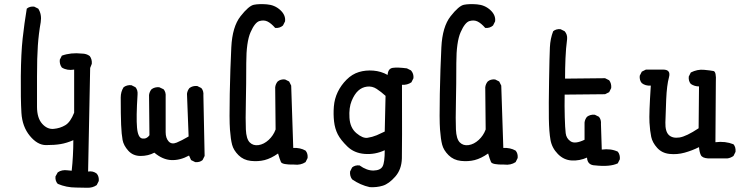

<svg xmlns="http://www.w3.org/2000/svg" viewBox="-20 -760 3540 914"><path d="M342.8 132.8Q295.9 132.8 254.9 115.2Q242.2 101.6 244.1 80.1L254.9 60.5Q274.4 46.9 301.8 50.8L321.3 52.7Q325.2 17.6 327.1 -19Q329.1 -55.7 329.1 -92.8Q297.9 -79.1 269 -74.2Q240.2 -69.3 199.2 -69.3Q158.2 -69.3 122.1 -113.3Q85.9 -157.2 82 -222.7Q78.1 -288.1 79.1 -397.5Q80.1 -506.8 87.9 -577.6Q95.7 -648.4 107.4 -718.8Q121.1 -730.5 142.6 -728.5L162.1 -718.8Q179.7 -691.4 173.8 -654.3Q164.1 -599.6 160.2 -543.5Q156.2 -487.3 156.2 -396.5Q156.2 -305.7 156.2 -252Q156.2 -198.2 180.7 -170.9Q205.1 -143.6 235.8 -146.5Q266.6 -149.4 291 -164.1Q315.4 -178.7 333 -223.6V-428.7Q299.8 -422.9 274.4 -438.5Q262.7 -454.1 264.6 -475.6L274.4 -495.1Q317.4 -510.7 370.1 -504.9Q391.6 -504.9 407.2 -493.2Q418.9 -477.5 417 -456.1L409.2 -436.5L399.4 56.6Q422.9 52.7 440.4 66.4Q452.1 80.1 450.2 101.6L440.4 121.1Q420.9 134.8 394.5 133.8Q368.2 132.8 342.8 132.8Z M909.2 11.7 889.6 2 879.9 -19.5Q836.9 3.9 795.4 2Q753.9 0 714.8 -33.2Q685.5 -17.6 649.4 -17.6Q613.3 -17.6 590.8 -42.5Q568.4 -67.4 563.5 -93.8Q558.6 -120.1 556.6 -166Q554.7 -211.9 554.7 -295.9Q554.7 -323.2 568.4 -344.7Q584 -356.4 605.5 -354.5L625 -344.7Q636.7 -331.1 634.8 -309.6Q627.9 -201.2 632.3 -152.3Q636.7 -103.5 657.7 -100.6Q678.7 -97.7 691.4 -116.2L689.5 -307.6Q691.4 -323.2 701.2 -335Q716.8 -346.7 738.3 -344.7L758.8 -335Q770.5 -321.3 768.6 -299.8Q768.6 -159.2 768.6 -130.9Q768.6 -102.5 782.7 -86.9Q796.9 -71.3 820.8 -81.1Q844.7 -90.8 877.9 -110.4L870.1 -313.5Q872.1 -329.1 881.8 -340.8Q897.5 -352.5 918.9 -350.6L938.5 -340.8Q950.2 -327.1 948.2 -305.7L954.1 -17.6L944.3 2Q930.7 13.7 909.2 11.7Z M1379.9 23.4Q1323.2 24.4 1317.4 11.2Q1311.5 -2 1303.7 -29.3Q1270.5 -5.9 1239.7 2Q1209 9.8 1173.8 5.9Q1138.7 2 1115.2 -21.5Q1091.8 -44.9 1085 -70.8Q1078.1 -96.7 1074.7 -143.1Q1071.3 -189.5 1073.7 -313Q1076.2 -436.5 1081.1 -534.7Q1085.9 -632.8 1125 -682.6Q1164.1 -732.4 1188.5 -737.3Q1212.9 -742.2 1250.5 -739.3Q1288.1 -736.3 1314.5 -711.9Q1340.8 -687.5 1336.9 -658.2L1327.1 -638.7Q1311.5 -625 1290 -627Q1270.5 -649.4 1253.4 -657.7Q1236.3 -666 1214.8 -659.7Q1193.4 -653.3 1172.9 -606.9Q1152.3 -560.5 1152.3 -459.5Q1152.3 -358.4 1150.4 -273.9Q1148.4 -189.5 1150.4 -144Q1152.3 -98.6 1168.9 -82Q1185.5 -65.4 1210.9 -69.3Q1236.3 -73.2 1258.8 -93.8Q1281.2 -114.3 1292 -143.6L1290 -344.7Q1292 -360.4 1301.8 -372.1Q1315.4 -383.8 1336.9 -381.8L1356.4 -372.1L1366.2 -352.5L1376 -55.7Q1409.2 -57.6 1434.6 -43Q1446.3 -29.3 1444.3 -7.8L1434.6 11.7Q1411.1 27.3 1379.9 23.4Z M1740.2 130.9Q1695.3 121.1 1656.2 93.8Q1644.5 78.1 1646.5 56.6L1656.2 37.1Q1669.9 25.4 1691.4 27.3Q1726.6 52.7 1758.8 51.8Q1791 50.8 1801.3 32.2Q1811.5 13.7 1811.5 -44.9Q1765.6 -23.4 1715.8 -27.3Q1666 -31.2 1633.8 -62.5Q1601.6 -93.8 1587.9 -120.6Q1574.2 -147.5 1570.3 -181.6Q1566.4 -215.8 1569.3 -252.9Q1572.3 -290 1587.9 -322.3Q1603.5 -354.5 1629.9 -380.9Q1656.2 -407.2 1688.5 -417Q1720.7 -426.8 1757.3 -423.8Q1793.9 -420.9 1825.2 -403.3Q1827.1 -433.6 1849.6 -437Q1872.1 -440.4 1917 -434.6L1936.5 -424.8Q1950.2 -409.2 1948.2 -387.7L1938.5 -368.2Q1918.9 -354.5 1893.6 -356.4Q1894.5 -58.6 1893.1 -5.9Q1891.6 46.9 1861.3 81.1Q1831.1 115.2 1802.2 124Q1773.4 132.8 1740.2 130.9ZM1773.4 -116.2 1811.5 -133.8 1815.4 -303.7Q1793.9 -323.2 1772.9 -336.9Q1752 -350.6 1727.5 -347.7Q1703.1 -344.7 1685.1 -328.1Q1667 -311.5 1653.8 -279.3Q1640.6 -247.1 1643.6 -199.2Q1646.5 -151.4 1676.8 -126Q1707 -100.6 1729.5 -104Q1752 -107.4 1773.4 -116.2Z M2379.9 23.4Q2323.2 24.4 2317.4 11.2Q2311.5 -2 2303.7 -29.3Q2270.5 -5.9 2239.7 2Q2209 9.8 2173.8 5.9Q2138.7 2 2115.2 -21.5Q2091.8 -44.9 2085 -70.8Q2078.1 -96.7 2074.7 -143.1Q2071.3 -189.5 2073.7 -313Q2076.2 -436.5 2081.1 -534.7Q2085.9 -632.8 2125 -682.6Q2164.1 -732.4 2188.5 -737.3Q2212.9 -742.2 2250.5 -739.3Q2288.1 -736.3 2314.5 -711.9Q2340.8 -687.5 2336.9 -658.2L2327.1 -638.7Q2311.5 -625 2290 -627Q2270.5 -649.4 2253.4 -657.7Q2236.3 -666 2214.8 -659.7Q2193.4 -653.3 2172.9 -606.9Q2152.3 -560.5 2152.3 -459.5Q2152.3 -358.4 2150.4 -273.9Q2148.4 -189.5 2150.4 -144Q2152.3 -98.6 2168.9 -82Q2185.5 -65.4 2210.9 -69.3Q2236.3 -73.2 2258.8 -93.8Q2281.2 -114.3 2292 -143.6L2290 -344.7Q2292 -360.4 2301.8 -372.1Q2315.4 -383.8 2336.9 -381.8L2356.4 -372.1L2366.2 -352.5L2376 -55.7Q2409.2 -57.6 2434.6 -43Q2446.3 -29.3 2444.3 -7.8L2434.6 11.7Q2411.1 27.3 2379.9 23.4Z M2812.5 27.3Q2776.4 26.4 2774.4 -9.8Q2739.3 5.9 2701.7 3.9Q2664.1 2 2635.7 -26.9Q2607.4 -55.7 2600.6 -93.8Q2593.8 -131.8 2592.8 -195.3Q2591.8 -258.8 2593.8 -376Q2595.7 -493.2 2597.7 -534.7Q2599.6 -576.2 2613.3 -611.3Q2627 -623 2648.4 -621.1L2668 -611.3Q2681.6 -595.7 2679.7 -574.2Q2673.8 -529.3 2671.9 -481.9Q2669.9 -434.6 2669.9 -385.7L2860.4 -387.7L2879.9 -377.9Q2891.6 -362.3 2889.6 -340.8L2879.9 -321.3L2860.4 -311.5L2668 -309.6Q2667 -253.9 2668.5 -202.6Q2669.9 -151.4 2672.9 -126Q2675.8 -100.6 2696.8 -86.9Q2717.8 -73.2 2762.7 -94.7V-176.8Q2764.6 -192.4 2774.4 -204.1Q2790 -215.8 2811.5 -213.9L2831.1 -204.1Q2842.8 -190.4 2840.8 -168.9L2844.7 -47.9Q2887.7 -53.7 2920.9 -38.1Q2932.6 -23.4 2930.7 -2L2920.9 17.6Q2883.8 35.2 2812.5 27.3Z M3350.6 -5.9Q3323.2 -7.8 3316.4 -21.5Q3309.6 -35.2 3307.6 -59.6Q3274.4 -43 3238.8 -33.2Q3203.1 -23.4 3167 -27.3Q3130.9 -31.2 3108.4 -56.2Q3085.9 -81.1 3080.1 -108.4Q3074.2 -135.7 3071.8 -176.8Q3069.3 -217.8 3078.1 -352.5Q3052.7 -350.6 3035.2 -364.3Q3023.4 -377.9 3025.4 -399.4L3035.2 -418.9L3054.7 -428.7H3134.8Q3174.8 -429.7 3164.6 -392.1Q3154.3 -354.5 3151.4 -287.1Q3148.4 -219.7 3147.5 -176.8Q3146.5 -133.8 3164.1 -117.2Q3181.6 -100.6 3214.4 -105.5Q3247.1 -110.4 3305.7 -149.4L3307.6 -348.6Q3286.1 -348.6 3268.6 -360.4Q3256.8 -374 3258.8 -395.5L3268.6 -415Q3299.8 -430.7 3331.1 -427.7Q3362.3 -424.8 3376.5 -421.9Q3390.6 -418.9 3387.7 -370.1L3385.7 -83Q3432.6 -88.9 3471.7 -73.2Q3483.4 -59.6 3481.4 -37.1L3471.7 -17.6Q3458 -7.8 3442.4 -5.9Z"/></svg>

Font: NaikaiFont
Style: Regular
Weight: 400
Version: Version 1.67